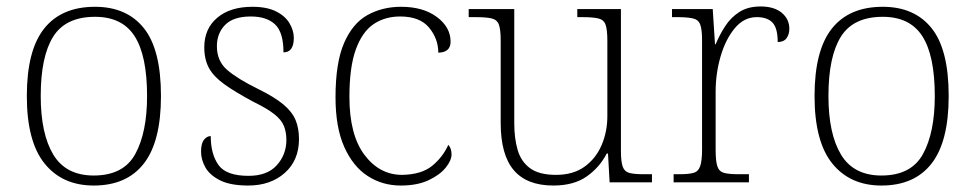

<svg xmlns="http://www.w3.org/2000/svg" viewBox="-20 -564 3018 594"><path d="M270 10Q173 10 118 -58Q63 -126 63 -267Q63 -408 116.5 -475.5Q170 -543 274 -543Q372 -543 425 -477Q478 -411 478 -267Q478 -126 425 -58Q372 10 270 10ZM270 -21Q362 -21 398.5 -87.5Q435 -154 435 -267Q435 -392 396.5 -452Q358 -512 274 -512Q183 -512 144.5 -450.5Q106 -389 106 -267Q106 -150 145 -85.5Q184 -21 270 -21Z M748 10Q693 10 661 -6Q629 -22 615.5 -46Q602 -70 602 -95Q602 -120 611 -131.5Q620 -143 632 -143Q632 -87 656 -53.5Q680 -20 749 -20Q807 -20 836.5 -53Q866 -86 866 -131Q866 -155 858.5 -174Q851 -193 829 -210.5Q807 -228 764 -249Q708 -279 674.5 -303Q641 -327 626.5 -353.5Q612 -380 612 -418Q612 -475 652 -509Q692 -543 761 -543Q806 -543 834.5 -528.5Q863 -514 876 -491.5Q889 -469 889 -447Q889 -402 857 -402Q857 -464 831 -488.5Q805 -513 756 -513Q702 -513 676.5 -487Q651 -461 651 -421Q651 -375 683 -347.5Q715 -320 778 -289Q829 -264 856.5 -241Q884 -218 894.5 -192.5Q905 -167 905 -134Q905 -68 861 -29Q817 10 748 10Z M1220 10Q1163 10 1117.5 -19.5Q1072 -49 1045 -109.5Q1018 -170 1018 -263Q1018 -370 1044.5 -431Q1071 -492 1117 -517.5Q1163 -543 1221 -543Q1289 -543 1331.5 -511.5Q1374 -480 1374 -435Q1374 -402 1336 -401Q1336 -444 1307.5 -478.5Q1279 -513 1218 -513Q1171 -513 1136 -489.5Q1101 -466 1081 -411.5Q1061 -357 1061 -264Q1061 -147 1107.5 -85Q1154 -23 1224 -23Q1284 -24 1317 -51Q1350 -78 1367 -116Q1377 -105 1377 -86Q1377 -68 1359 -45.5Q1341 -23 1306 -6.5Q1271 10 1220 10Z M1692 10Q1610 10 1569.5 -37.5Q1529 -85 1529 -184V-439Q1529 -472 1523.5 -487.5Q1518 -503 1501 -507Q1484 -511 1451 -511H1430V-536H1571V-183Q1571 -136 1581.5 -100Q1592 -64 1620 -43.5Q1648 -23 1700 -23Q1753 -23 1788 -48Q1823 -73 1841 -114.5Q1859 -156 1859 -205V-438Q1859 -472 1853.5 -487.5Q1848 -503 1831 -507Q1814 -511 1781 -511H1766V-536H1901V-97Q1901 -64 1906.5 -48.5Q1912 -33 1927 -29Q1942 -25 1971 -25H1997V0H1866L1861 -89H1857Q1835 -46 1795 -18Q1755 10 1692 10Z M2064 0V-25H2082Q2110 -25 2125 -29Q2140 -33 2146 -49.5Q2152 -66 2152 -101V-439Q2152 -472 2146.5 -487.5Q2141 -503 2124 -507Q2107 -511 2074 -511H2059V-536H2185L2192 -427H2194Q2206 -456 2223.5 -483Q2241 -510 2267.5 -527Q2294 -544 2333 -544Q2375 -544 2398.5 -524.5Q2422 -505 2422 -475Q2422 -458 2413.5 -446Q2405 -434 2386 -434Q2386 -477 2370 -494Q2354 -511 2321 -511Q2282 -511 2253.5 -477Q2225 -443 2209.5 -390Q2194 -337 2194 -280V-100Q2194 -65 2199.5 -49Q2205 -33 2220.5 -29Q2236 -25 2264 -25H2297V0Z M2707 10Q2610 10 2555 -58Q2500 -126 2500 -267Q2500 -408 2553.5 -475.5Q2607 -543 2711 -543Q2809 -543 2862 -477Q2915 -411 2915 -267Q2915 -126 2862 -58Q2809 10 2707 10ZM2707 -21Q2799 -21 2835.5 -87.5Q2872 -154 2872 -267Q2872 -392 2833.5 -452Q2795 -512 2711 -512Q2620 -512 2581.5 -450.5Q2543 -389 2543 -267Q2543 -150 2582 -85.5Q2621 -21 2707 -21Z"/></svg>

Font: Noto Serif Malayalam ExtraLight
Style: Regular
Weight: 200
Designer: Indian type Foundry, Jelle Bosma, Monotype Design Team
Foundry: Monotype Imaging Inc.
Version: Version 2.104; ttfautohint (v1.8.4.7-5d5b)